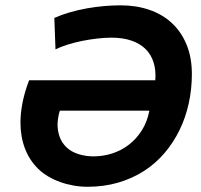

<svg xmlns="http://www.w3.org/2000/svg" viewBox="-20 -695 762 728"><path d="M207 -275.4Q205.6 -272 204.1 -266.1Q202.6 -260.3 201.4 -253.4Q200.2 -246.6 199.2 -238.8Q198.2 -231 198.2 -223.6Q198.2 -198.2 206.3 -175.8Q214.4 -153.3 232.9 -135.7Q250.5 -119.1 277.8 -110.6Q305.2 -102.1 334.5 -102.1Q370.1 -102.1 404.8 -113Q439.5 -124 468 -145.8Q496.6 -167.5 517.3 -200Q538.1 -232.4 546.4 -275.4ZM568.8 -390.6Q571.8 -427.7 562.5 -457.8Q553.2 -487.8 532.2 -508.8Q511.2 -529.8 478.5 -541Q445.8 -552.2 401.9 -552.2Q377.4 -552.2 348.1 -548.8Q318.8 -545.4 290 -539.6Q261.2 -533.7 235.1 -525.4Q209 -517.1 190.4 -507.8L186 -627Q213.4 -639.2 244.6 -648.2Q275.9 -657.2 308.3 -663.1Q340.8 -668.9 373.8 -671.9Q406.7 -674.8 437.5 -674.8Q496.6 -674.8 546.4 -657.7Q596.2 -640.6 631.8 -607.4Q667.5 -574.2 687.5 -525.6Q707.5 -477.1 707.5 -414.1Q707.5 -357.4 695.8 -303.7Q684.1 -250 661.1 -202.6Q638.2 -155.3 604.5 -115.5Q570.8 -75.7 526.6 -47.1Q482.4 -18.6 428.5 -2.7Q374.5 13.2 311.5 13.2Q285.2 13.2 258.8 8.5Q232.4 3.9 208 -4.9Q183.6 -13.7 162.1 -26.4Q140.6 -39.1 124.5 -55.2Q91.3 -87.9 74.5 -132.3Q57.6 -176.8 57.6 -230Q57.6 -265.6 65.4 -305.7Q73.2 -345.7 90.3 -390.6Z"/></svg>

Font: PT Astra Sans
Style: Bold Italic
Weight: 700
Italic angle: -16°
Designer: A.Korolkova, I. Chaeva
Foundry: ParaType Ltd
Version: Version 1.002W